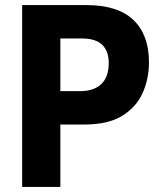

<svg xmlns="http://www.w3.org/2000/svg" viewBox="-20 -734 640 754"><path d="M67 0V-714H319Q443 -714 504 -655.5Q565 -597 565 -490Q565 -424 540 -368.5Q515 -313 459.5 -279Q404 -245 312 -245H217V0ZM294 -376Q348 -376 377.5 -403.5Q407 -431 407 -487Q407 -533 381.5 -558Q356 -583 300 -583H217V-376Z"/></svg>

Font: Noto Sans Mono ExtraBold
Style: Regular
Weight: 800
Designer: Monotype Design Team
Foundry: Monotype Imaging Inc.
Version: Version 2.014